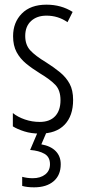

<svg xmlns="http://www.w3.org/2000/svg" viewBox="-20 -562 366 822"><path d="M293 -134Q293 -66 256.5 -28Q220 10 151 10Q114 10 84 0.5Q54 -9 35 -21V-78Q56 -61 86.5 -50.5Q117 -40 150 -40Q193 -40 216 -64.5Q239 -89 239 -133Q239 -175 217.5 -198Q196 -221 151 -248Q117 -269 91.5 -290Q66 -311 51 -339Q36 -367 36 -407Q36 -466 73.5 -504Q111 -542 179 -542Q242 -542 291 -511L269 -467Q229 -495 179 -495Q138 -495 113 -472Q88 -449 88 -408Q88 -370 109.5 -346.5Q131 -323 179 -294Q212 -273 237.5 -252Q263 -231 278 -203.5Q293 -176 293 -134ZM240 141Q240 188 209.5 214Q179 240 126 240Q96 240 75 234V195Q97 201 120 201Q153 201 173.5 185Q194 169 194 141Q194 110 170.5 96.5Q147 83 109 80L143 0H181L157 56Q197 63 218.5 85Q240 107 240 141Z"/></svg>

Font: Noto Sans Myanmar ExtraCondensed Light
Style: Regular
Weight: 300
Width: 2
Designer: Monotype Design Team
Foundry: Monotype Imaging Inc.
Version: Version 2.107; ttfautohint (v1.8.4.7-5d5b)